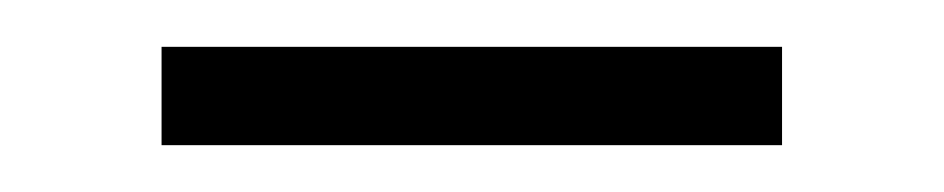

<svg xmlns="http://www.w3.org/2000/svg" viewBox="-20 -584 403 82"><path d="M49 -564H314V-522H49Z"/></svg>

Font: Ysabeau Semilight
Style: Regular
Weight: 300
Designer: Christian Thalmann (Catharsis Fonts)
Version: Version 0.003